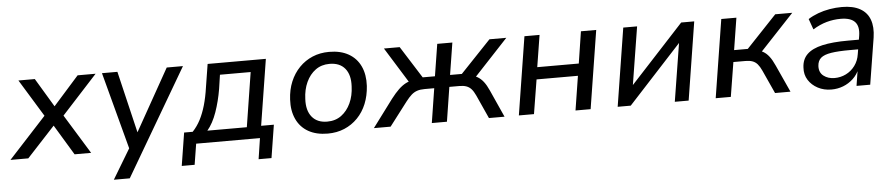

<svg xmlns="http://www.w3.org/2000/svg" viewBox="-60 -761 5607 1202"><g transform="rotate(-5 2743.5 -160.0)"><path d="M-19 0 233 -274 235 -228 74 -491H177L291 -301H277L446 -491H559L320 -230L319 -275L488 0H384L262 -202L279 -201L93 0Z M615 180 740 -28 734 16 599 -491H696L793 -83H777L1006 -491H1108L715 180Z M1046 131 1079 -76H1133Q1162 -107 1182 -145.5Q1202 -184 1216.5 -234Q1231 -284 1240 -347L1263 -491H1629L1563 -76H1643L1610 131H1529L1549 0H1148L1127 131ZM1225 -75H1473L1527 -417H1334L1321 -329Q1308 -252 1284.5 -185Q1261 -118 1225 -75Z M1975 9Q1903 9 1853 -19.5Q1803 -48 1778.5 -101Q1754 -154 1758 -224Q1761 -285 1782 -335.5Q1803 -386 1839 -423Q1875 -460 1922.5 -480Q1970 -500 2027 -500Q2099 -500 2149 -471.5Q2199 -443 2223.5 -390.5Q2248 -338 2244 -267Q2240 -206 2219.5 -155.5Q2199 -105 2163 -68Q2127 -31 2079.5 -11Q2032 9 1975 9ZM1978 -66Q2030 -66 2067 -93.5Q2104 -121 2125.5 -167.5Q2147 -214 2149 -273Q2153 -345 2120 -385Q2087 -425 2023 -425Q1972 -425 1935 -398Q1898 -371 1876.5 -324.5Q1855 -278 1853 -219Q1849 -147 1882 -106.5Q1915 -66 1978 -66Z M2265 0 2394 -173Q2421 -208 2443.5 -229.5Q2466 -251 2489 -263Q2512 -275 2540 -278L2520 -251L2371 -491H2470L2597 -290H2674L2706 -491H2801L2769 -290H2843L3034 -491H3140L2916 -251L2884 -277Q2916 -274 2938 -261.5Q2960 -249 2977 -227Q2994 -205 3009 -171L3086 0H2988L2921 -148Q2909 -174 2896 -188.5Q2883 -203 2865 -209.5Q2847 -216 2821 -216H2758L2724 0H2629L2663 -216H2603Q2575 -216 2555.5 -209.5Q2536 -203 2519.5 -188.5Q2503 -174 2483 -148L2370 0Z M3176 0 3254 -491H3349L3317 -291H3578L3609 -491H3705L3627 0H3532L3566 -215H3306L3271 0Z M3797 0 3875 -491H3962L3900 -105H3883L4239 -491H4321L4243 0H4156L4218 -387H4235L3879 0Z M4413 0 4491 -491H4586L4554 -290H4640L4830 -491H4937L4712 -251L4688 -276Q4714 -274 4734.5 -262.5Q4755 -251 4772 -229Q4789 -207 4805 -171L4883 0H4786L4719 -147Q4707 -173 4694 -188Q4681 -203 4663 -209.5Q4645 -216 4619 -216H4543L4508 0Z M5140 9Q5093 9 5055 -11Q5017 -31 4995.5 -65Q4974 -99 4977 -143Q4979 -195 5011.5 -226.5Q5044 -258 5108 -272.5Q5172 -287 5270 -287H5351L5341 -227H5275Q5203 -227 5158.5 -220Q5114 -213 5093.5 -195.5Q5073 -178 5071 -145Q5069 -104 5097 -82.5Q5125 -61 5166 -61Q5204 -61 5237.5 -77.5Q5271 -94 5294 -125Q5317 -156 5323 -197L5342 -312Q5351 -370 5324.5 -398.5Q5298 -427 5235 -427Q5190 -427 5147 -415Q5104 -403 5060 -376L5036 -443Q5064 -461 5099 -474Q5134 -487 5172.5 -493.5Q5211 -500 5249 -500Q5319 -500 5363 -475.5Q5407 -451 5424 -404.5Q5441 -358 5431 -292L5384 0H5298L5315 -108H5320Q5305 -70 5277 -44Q5249 -18 5214 -4.5Q5179 9 5140 9Z"/></g></svg>

Font: Nunito Sans 10pt Medium
Style: Italic
Weight: 500
Italic angle: -9°
Designer: Vernon Adams
Foundry: Vernon Adams
Version: Version 3.101;gftools[0.9.27]